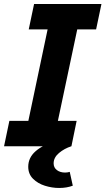

<svg xmlns="http://www.w3.org/2000/svg" viewBox="-39 -723 521 949"><path d="M-19 0 7.3 -125.5H101.1L196.3 -577.6H103L129.4 -703.1H462.4L436 -577.6H342.8L247.1 -125.5H339.8L314 0ZM253.4 206.1Q218.3 206.1 183.1 195.1Q147.9 184.1 124.3 160.6Q100.6 137.2 100.6 101.1Q100.6 56.2 137 24.4Q173.3 -7.3 235.8 -24.9L258.8 -21L256.8 0H313.5Q278.8 11.2 252.4 33.4Q226.1 55.7 226.1 84.5Q226.1 105.5 242.2 117.7Q258.3 129.9 282.7 129.9Q294.4 129.9 305.7 126.5L320.8 194.8Q291 206.1 253.4 206.1Z"/></svg>

Font: Schibsted Grotesk
Style: Bold Italic
Weight: 700
Italic angle: -12°
Designer: Bakken & Baeck AS, Henrik Kongsvoll
Foundry: Schibsted ASA
Version: Version 1.100;gftools[0.9.25]